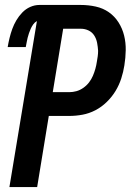

<svg xmlns="http://www.w3.org/2000/svg" viewBox="-20 -755 540 775"><path d="M18 0 129 -670Q120 -665 114 -656.5Q108 -648 104 -639Q100 -630 97 -621Q94 -612 91.5 -602.5Q89 -593 87.5 -583.5Q86 -574 84 -565H11Q14 -583 18.5 -601.5Q23 -620 29.5 -638Q36 -656 46 -673Q56 -690 70 -704.5Q84 -719 102 -727Q120 -735 139 -735H306Q337 -735 366.5 -728.5Q396 -722 419.5 -705.5Q443 -689 458.5 -664.5Q474 -640 481 -611.5Q488 -583 487.5 -552.5Q487 -522 482 -491Q478 -465 469.5 -438.5Q461 -412 446.5 -388Q432 -364 411 -343.5Q390 -323 365 -310Q340 -297 313 -292Q286 -287 259 -287H177L130 0ZM193 -383H260Q274 -383 288.5 -387Q303 -391 316.5 -400.5Q330 -410 339.5 -422.5Q349 -435 355 -449Q361 -463 365 -477.5Q369 -492 371 -506Q373 -517 374.5 -528Q376 -539 376 -550Q375 -566 372 -582Q369 -598 360.5 -611.5Q352 -625 337.5 -632Q323 -639 306 -639H235Z"/></svg>

Font: Iosevka Custom
Style: Bold Italic
Weight: 700
Italic angle: -9°
Designer: Belleve Invis
Foundry: Belleve Invis
Version: Version 30.3.1; ttfautohint (v1.8.3)